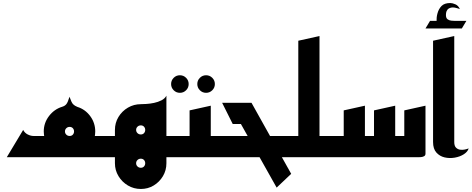

<svg xmlns="http://www.w3.org/2000/svg" viewBox="-20 -1038 3115 1268"><path d="M25 0 133 -180Q143 -160 163 -150Q183 -140 201 -140H358L418 0ZM175 0V-140H375L440 0ZM440 0 505 -140H705V0ZM440.3 0Q393.5 0 354.8 -23Q316 -46 292.5 -84.5Q269 -123 269 -170Q269 -226 303.5 -271.4Q338.1 -316.9 391 -333Q408 -338 418 -350Q428 -362 439 -399Q452 -361 462.5 -350Q473 -339 491 -332Q542.6 -316.1 575.8 -271.2Q609 -226.4 609 -169.6Q609 -123 586 -84.5Q563 -46 525 -23Q487 0 440.3 0ZM440 -140Q453 -140 461 -148.7Q469 -157.4 469 -170Q469 -182.6 461 -191.3Q453 -200 440 -200Q427 -200 418 -191.3Q409 -182.6 409 -170Q409 -157.4 418 -148.7Q427 -140 440 -140Z M930 0 995 -140H1192V0ZM1079 -180 910 -350Q923 -350 947 -351.5Q971 -353 997.5 -358.5Q1024 -364 1046.5 -375.5Q1069 -387 1079 -406ZM910.3 -10Q863.5 -10 824.8 -33Q786 -56 762.5 -94.8Q739 -133.6 739 -179.8Q739 -227 762.5 -265.7Q786 -304.4 825 -327.2Q864 -350 910.5 -350Q957 -350 995 -327Q1033 -304 1056 -265.7Q1079 -227.3 1079 -180Q1079 -133 1056 -94.5Q1033 -56 995 -33Q957 -10 910.3 -10ZM910 -150Q923 -150 931 -158.7Q939 -167.4 939 -180Q939 -192.6 931 -201.3Q923 -210 910 -210Q897 -210 888 -201.3Q879 -192.6 879 -180Q879 -167.4 888 -158.7Q897 -150 910 -150ZM739 40V-180H753V40ZM665 0V-140H865L930 0ZM1035 40V-180H1079V40ZM910.3 210Q863.5 210 824.8 187Q786 164 762.5 125.2Q739 86.4 739 40.2Q739 -7 762.5 -45.7Q786 -84.4 825 -107.2Q864 -130 910.5 -130Q957 -130 995 -107Q1033 -84 1056 -45.7Q1079 -7.3 1079 40Q1079 87 1056 125.5Q1033 164 995 187Q957 210 910.3 210ZM910 70Q923 70 931 61.3Q939 52.6 939 40Q939 27.4 931 18.7Q923 10 910 10Q897 10 888 18.7Q879 27.4 879 40Q879 52.6 888 61.3Q897 70 910 70Z M1341 -425Q1317 -425 1300 -442Q1283 -459 1283 -483Q1283 -507 1300 -524Q1317 -541 1341 -541Q1365 -541 1382 -524Q1399 -507 1399 -483Q1399 -459 1382 -442Q1365 -425 1341 -425ZM1168 -425Q1144 -425 1127 -442Q1110 -459 1110 -483Q1110 -507 1127 -524Q1144 -541 1168 -541Q1192 -541 1209 -524Q1226 -507 1226 -483Q1226 -459 1209 -442Q1192 -425 1168 -425Z M1272 0V-140H1492V0ZM1152 0V-140H1232V-309L1372 -340V-23Q1372 -11 1362 -6Q1352 -1 1342 -0.5Q1332 0 1332 0Z M1452 0V-140H1910V0ZM1807 201 1571 -219H1517L1447 -359H1641L1903 110Z M1990 0V-140H2210V0ZM1870 0V-140H1950V-769L2090 -800V-23Q2090 -11 2080 -6Q2070 -1 2060 -0.5Q2050 0 2050 0Z M2170 0V-140H2250V-309L2390 -340V-140H2450V-309L2590 -340V-140H2650V-309L2790 -340V-23Q2790 -11 2780 -6Q2770 -1 2760 -0.5Q2750 0 2750 0Z M2863 -859V-892Q2863 -911 2864 -922.5Q2865 -934 2869 -949Q2877 -979 2896 -998.5Q2915 -1018 2954 -1018Q2968 -1018 2987.5 -1009.5Q3007 -1001 3017 -978Q3011 -981 2991 -986Q2971 -991 2957 -987Q2941 -983 2934 -972.5Q2927 -962 2926 -952.5Q2925 -943 2925 -939Q2925 -919 2935.5 -911Q2946 -903 2960.5 -901.5Q2975 -900 2987 -900H3013L3014 -859ZM2790 -850 2820 -900H3060L3030 -850Z M3075 -58Q3069 -36 3043.5 -19.5Q3018 -3 2983.5 3Q2949 9 2916.5 1.5Q2884 -6 2862 -30.5Q2840 -55 2840 -100V-769L2980 -800V-100Q2980 -75 2991 -63.5Q3002 -52 3018 -49.5Q3034 -47 3050 -50.5Q3066 -54 3075 -58Z"/></svg>

Font: Reem Kufi
Style: Regular
Weight: 400
Designer: Khaled Hosny
Version: Version 1.6